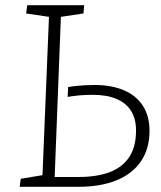

<svg xmlns="http://www.w3.org/2000/svg" viewBox="-20 -721 620 741"><path d="M169 -656 81 -669 85 -701H305L302 -669L215 -656L191 -38H284Q354 -38 403 -56.5Q452 -75 478.5 -114.5Q505 -154 505 -217Q505 -263 485.5 -293.5Q466 -324 429 -339.5Q392 -355 338 -355Q311 -355 287.5 -353Q264 -351 241 -347L243 -385Q261 -388 276.5 -389.5Q292 -391 308.5 -392Q325 -393 345 -393Q410 -393 457.5 -373Q505 -353 531 -313.5Q557 -274 557 -216Q557 -147 524 -98.5Q491 -50 429.5 -25Q368 0 282 0H56L60 -31L144 -45Z"/></svg>

Font: Literata ExtraLight
Style: Italic
Weight: 250
Italic angle: -2°
Designer: Latin by Veronika Burian and Jose Scaglione. Greek by Irene Vlachou. Cyrillic by Vera Evstafieva
Foundry: TypeTogether
Version: Version 3.002